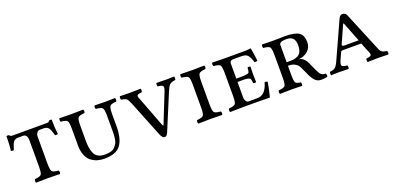

<svg xmlns="http://www.w3.org/2000/svg" viewBox="-5 -1079 3470 1694"><g transform="rotate(-20 1730.5 -232.0)"><path d="M289.1 -122.1Q289.1 -62 301 -48.1Q313 -34.2 360.8 -30.8Q365.7 -25.9 366 -13.9Q366.2 -2 360.8 2Q274.9 0 250 0Q222.2 0 138.2 2Q134.3 -2 134 -13.9Q133.8 -25.9 138.2 -30.8Q186 -34.7 198 -48.3Q210 -62 210 -122.1V-375Q210 -395 200.4 -410.4Q190.9 -425.8 170.9 -425.8H127.9Q94.7 -425.8 80.8 -408Q66.9 -390.1 50.8 -334Q36.6 -333 23.9 -336.9Q31.7 -383.8 32.2 -474.1Q47.4 -476.1 57.1 -474.1Q62 -460 84 -460H404.8Q426.8 -460 432.1 -474.1Q446.3 -478 457 -474.1Q457 -392.1 464.8 -336.9Q455.1 -331.1 438 -334Q422.9 -389.2 408.4 -407.5Q394 -425.8 361.8 -425.8H329.1Q310.1 -425.8 299.6 -409.9Q289.1 -394 289.1 -374Z M927.7 -337.9Q927.7 -397.9 915.8 -411.9Q903.8 -425.8 856 -429.2Q851.1 -434.1 850.8 -446Q850.6 -458 856 -461.9Q916 -460 950.7 -460Q986.8 -460 1046.9 -461.9Q1050.8 -458 1050.8 -446Q1050.8 -434.1 1046.9 -429.2Q999 -425.3 986.8 -411.6Q974.6 -397.9 974.6 -337.9V-224.1Q974.6 -106 931.6 -48.1Q888.7 9.8 778.8 9.8Q743.7 9.8 713.6 1Q683.6 -7.8 656.2 -28.3Q628.9 -48.8 612.8 -87.9Q596.7 -127 596.7 -181.2V-337.9Q596.7 -397.9 584.7 -411.9Q572.8 -425.8 524.9 -429.2Q521 -434.1 521 -446Q521 -458 524.9 -461.9Q610.8 -460 635.7 -460Q663.6 -460 747.6 -461.9Q752.4 -458 752.7 -446Q752.9 -434.1 747.6 -429.2Q699.7 -425.3 687.7 -411.6Q675.8 -397.9 675.8 -337.9V-202.1Q675.8 -162.1 679.7 -134Q683.6 -106 695.1 -78.4Q706.5 -50.8 732.2 -36.9Q757.8 -22.9 795.9 -22.9Q828.1 -22.9 851.6 -30Q875 -37.1 888.9 -53Q902.8 -68.8 911.4 -84Q919.9 -99.1 923.3 -125Q926.8 -150.9 927.2 -166.5Q927.7 -182.1 927.7 -210.9Z M1255.9 -361.8 1357.9 -94.2Q1360.8 -88.4 1362.8 -87.9Q1366.7 -87.9 1368.7 -94.2L1475.6 -361.8Q1491.2 -399.9 1484.1 -413.1Q1477.1 -426.3 1436.5 -429.2Q1432.6 -434.1 1432.6 -446Q1432.6 -458 1436.5 -461.9Q1510.7 -460 1534.7 -460Q1556.6 -460 1600.6 -461.9Q1604.5 -458 1604.7 -446Q1605 -434.1 1600.6 -429.2Q1562 -425.8 1546.9 -409.9Q1531.7 -394 1515.1 -355L1378.9 -27.8Q1369.1 -4.9 1362.1 3.7Q1355 12.2 1341.8 12.2Q1320.8 12.2 1304.7 -27.8L1173.3 -356Q1171.9 -358.9 1169.4 -364.7Q1154.8 -401.4 1142.8 -412.8Q1130.9 -424.3 1092.8 -429.2Q1088.9 -434.1 1088.9 -446Q1088.9 -458 1092.8 -461.9Q1167 -460 1180.7 -460Q1212.9 -460 1286.6 -461.9Q1290.5 -458 1290.5 -446Q1290.5 -434.1 1286.6 -429.2Q1274.9 -428.2 1266.8 -426.3Q1258.8 -424.3 1252.9 -423.1Q1247.1 -421.9 1244.9 -417.7Q1242.7 -413.6 1241 -411.9Q1239.3 -410.2 1241.2 -402.6Q1243.2 -395 1244.1 -392.1Q1245.1 -389.2 1249.5 -377.9Q1253.9 -366.7 1255.9 -361.8Z M1811.5 -337.9V-122.1Q1811.5 -62 1823.5 -48.1Q1835.4 -34.2 1883.8 -30.8Q1888.7 -25.9 1888.7 -13.9Q1888.7 -2 1883.8 2Q1797.9 0 1772.5 0Q1744.6 0 1660.6 2Q1656.7 -2 1656.7 -13.9Q1656.7 -25.9 1660.6 -30.8Q1708.5 -34.7 1720.5 -48.3Q1732.4 -62 1732.4 -122.1V-337.9Q1732.4 -397.9 1720.5 -411.9Q1708.5 -425.8 1660.6 -429.2Q1656.7 -434.1 1656.7 -446Q1656.7 -458 1660.6 -461.9Q1746.6 -460 1771.5 -460Q1799.3 -460 1883.8 -461.9Q1888.7 -458 1888.7 -446Q1888.7 -434.1 1883.8 -429.2Q1835.9 -425.3 1823.7 -411.6Q1811.5 -397.9 1811.5 -337.9Z M2168.5 -225.1H2111.3V-75.2Q2111.3 -60.1 2120.8 -45.4Q2130.4 -30.8 2143.6 -30.8H2226.6Q2304.7 -30.8 2334.5 -140.1Q2348.6 -144 2362.3 -136.2Q2348.1 -54.2 2332.5 2Q2266.6 0 2226.6 0H2072.3Q2002.4 1 1960.4 2Q1955.6 -2 1955.6 -13.9Q1955.6 -25.9 1960.4 -30.8Q2008.3 -34.7 2020.3 -48.3Q2032.2 -62 2032.2 -122.1V-337.9Q2032.2 -397.9 2020.3 -411.9Q2008.3 -425.8 1960.4 -429.2Q1955.6 -434.1 1955.6 -446Q1955.6 -458 1960.4 -461.9L2071.3 -460H2278.3Q2291.5 -460 2319.3 -463.9Q2322.3 -463.9 2322.3 -460.9Q2329.1 -437 2340.3 -341.8Q2327.1 -335.9 2313.5 -336.9Q2297.4 -386.7 2280.3 -406.7Q2263.2 -426.8 2220.2 -426.8H2143.6Q2129.4 -426.8 2120.4 -419.4Q2111.3 -412.1 2111.3 -398.9V-256.8H2168.5Q2190.4 -256.8 2202.4 -259.5Q2214.4 -262.2 2221.9 -263.7Q2229.5 -265.1 2232.4 -275.1Q2235.4 -285.2 2235.8 -289.6Q2236.3 -293.9 2237.3 -313Q2241.2 -316.9 2251.2 -316.9Q2261.2 -316.9 2265.1 -313Q2263.2 -263.2 2263.2 -242.2Q2263.2 -227.1 2265.1 -168.9Q2261.2 -165 2251.2 -165Q2241.2 -165 2237.3 -168.9Q2235.4 -203.1 2228.5 -211.4Q2215.8 -225.1 2168.5 -225.1Z M2725.1 -346.2Q2725.1 -391.1 2705.6 -412.1Q2686 -433.1 2643.1 -433.1Q2578.1 -433.1 2578.1 -401.9V-240.2H2612.3Q2670.4 -240.2 2697.8 -264.6Q2725.1 -289.1 2725.1 -346.2ZM2578.1 -122.1Q2578.1 -62 2587.6 -48.6Q2597.2 -35.2 2635.3 -30.8Q2639.2 -25.9 2639.2 -13.9Q2639.2 -2 2635.3 2Q2549.3 0 2539.1 0Q2511.2 0 2427.2 2Q2423.3 -2 2423.3 -13.9Q2423.3 -25.9 2427.2 -30.8Q2475.1 -34.7 2487.1 -48.3Q2499 -62 2499 -122.1V-337.9Q2499 -397.9 2487.1 -411.9Q2475.1 -425.8 2427.2 -429.2Q2423.3 -434.1 2423.3 -446Q2423.3 -458 2427.2 -461.9Q2513.2 -460 2538.1 -460Q2559.1 -460 2593.8 -460.9Q2628.4 -461.9 2639.2 -461.9Q2737.3 -461.9 2773.7 -435.1Q2810.1 -408.2 2810.1 -346.2Q2810.1 -296.4 2776.1 -265.1Q2742.2 -233.9 2690.4 -229V-228Q2713.4 -226.1 2733.4 -206.1Q2753.4 -186 2763.2 -161.1L2797.4 -85.9Q2812.5 -52.7 2826.4 -40.8Q2840.3 -28.8 2867.2 -28.8Q2877 -16.6 2873 1Q2856 9.8 2815.4 9.8Q2781.2 9.8 2758.8 -11.2Q2736.3 -32.2 2715.3 -79.1L2688 -139.2Q2679.2 -158.2 2670.7 -170.7Q2662.1 -183.1 2639.6 -195.1Q2617.2 -207 2586.4 -207H2578.1Z M2995.1 -105 3149.9 -445.8Q3162.1 -471.7 3183.1 -472.2Q3212.9 -472.2 3223.1 -446.8L3365.2 -104Q3367.2 -100.1 3371.1 -90.1Q3375 -80.1 3376 -77.6Q3377 -75.2 3380.6 -67.6Q3384.3 -60.1 3385.7 -58.1Q3387.2 -56.2 3391.1 -51Q3395 -45.9 3397.9 -44.9Q3400.9 -43.9 3406 -40.5Q3411.1 -37.1 3416.5 -36.1Q3421.9 -35.2 3429 -33.7Q3436 -32.2 3444.8 -30.8Q3448.7 -25.9 3449 -13.9Q3449.2 -2 3444.8 2Q3370.6 0 3356.9 0Q3324.7 0 3251 2Q3247.1 -2 3247.1 -13.9Q3247.1 -25.9 3251 -30.8Q3293.9 -33.7 3297.1 -47.9Q3300.3 -62 3282.2 -98.1L3252.9 -170.9H3082Q3064.9 -170.9 3060.1 -160.2L3032.2 -98.1Q3015.1 -60.1 3022.7 -47.1Q3030.3 -34.2 3071.3 -30.8Q3075.2 -25.9 3075.2 -13.9Q3075.2 -2 3071.3 2Q2997.1 0 2975.1 0Q2953.1 0 2909.2 2Q2905.3 -2 2905.3 -13.9Q2905.3 -25.9 2909.2 -30.8Q2929.2 -32.7 2942.6 -37.4Q2956.1 -42 2966.1 -54Q2976.1 -65.9 2980.7 -74.5Q2985.4 -83 2995.1 -105ZM3241.2 -205.1 3168.9 -389.2Q3164.1 -391.1 3162.1 -388.2L3086.9 -219.2Q3086.9 -205.1 3106.9 -205.1Z"/></g></svg>

Font: Linux Libertine Capitals
Style: Small Caps
Weight: 400
Designer: Philipp H. Poll
Foundry: Philipp H. Poll
Version: Version 5.1.3